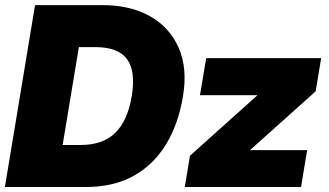

<svg xmlns="http://www.w3.org/2000/svg" viewBox="-23 -748 1315 768"><path d="M319.8 0H-3.4L117.2 -727.5H386.7Q499 -727.5 577.9 -682.6Q656.7 -637.7 692.1 -555.9Q727.5 -474.1 709 -363.3Q690.9 -252.9 641.6 -171.4Q592.3 -89.8 512.2 -44.9Q432.1 0 319.8 0ZM227.5 -168H298.8Q387.7 -168 437.5 -216.1Q487.3 -264.2 503.9 -363.3Q520.5 -463.4 485.1 -511.5Q449.7 -559.6 357.9 -559.6H292.5ZM716.3 0 736.8 -125 1005.9 -366.2V-367.2H776.9L801.8 -515.6H1261.7L1239.7 -382.8L978 -148.4V-147.5H1205.6L1181.2 0Z"/></svg>

Font: Inter Display Black
Style: Italic
Weight: 900
Italic angle: -9.39999°
Designer: Rasmus Andersson
Foundry: rsms
Version: Version 4.000;git-a52131595